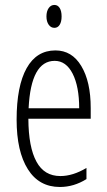

<svg xmlns="http://www.w3.org/2000/svg" viewBox="-20 -743 432 773"><path d="M167 -676.8Q167 -697.8 176.3 -710.9Q185.1 -723.1 199.2 -723.1Q212.4 -723.1 220.2 -710.9Q228 -698.7 228 -676.8Q228 -655.3 220.2 -643.1Q212.4 -630.9 199.2 -630.9Q185.1 -630.9 176.3 -643.1Q167 -656.2 167 -676.8ZM200.2 -498Q104.5 -498 95.2 -307.1H298.8Q298.8 -394.5 272.5 -446.3Q246.1 -498 200.2 -498ZM221.2 9.8Q137.2 9.8 92.3 -61.5Q46.9 -133.3 46.9 -261.2Q46.9 -396.5 87.4 -468.8Q127.4 -540 203.1 -540Q269.5 -540 307.1 -477.5Q345.2 -414.6 345.2 -308.1V-265.1H94.2Q94.7 -150.4 127 -91.8Q158.2 -34.2 223.1 -34.2Q273.4 -34.2 328.1 -66.9V-22Q277.3 9.8 221.2 9.8Z"/></svg>

Font: Germano
Style: Regular
Weight: 300
Width: 3
Foundry: Ascender Corporation
Version: Version 1.10; ttfautohint (v1.5)